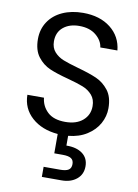

<svg xmlns="http://www.w3.org/2000/svg" viewBox="-103 -773 793 1105"><g transform="rotate(10 293.5 -220.5)"><path d="M530 -190Q530 -143 506.5 -100.5Q483 -58 437.5 -29Q392 0 329 6V63Q388 62 423 88Q458 114 458 162Q458 209 424 237Q390 265 336 265H221V206H318Q351 206 366.5 196Q382 186 382 162Q382 139 366.5 129Q351 119 318 119H268V6Q174 -2 116 -54Q58 -106 57 -186H154Q159 -137 194.5 -103.5Q230 -70 298 -70Q363 -70 400.5 -102.5Q438 -135 438 -186Q438 -226 416 -251Q394 -276 361 -289Q328 -302 272 -317Q203 -335 161.5 -353Q120 -371 90.5 -409.5Q61 -448 61 -513Q61 -570 90 -614Q119 -658 171.5 -682Q224 -706 292 -706Q390 -706 452.5 -657Q515 -608 523 -527H423Q418 -567 381 -597.5Q344 -628 283 -628Q226 -628 190 -598.5Q154 -569 154 -516Q154 -478 175.5 -454Q197 -430 228.5 -417.5Q260 -405 317 -389Q386 -370 428 -351.5Q470 -333 500 -294.5Q530 -256 530 -190Z"/></g></svg>

Font: MSTAGE
Style: Regular
Weight: 400
Designer: Ninad Kale (Devanagari), Jonny Pinhorn (Latin)
Foundry: Indian Type Foundry
Version: 4.004